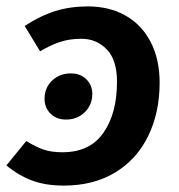

<svg xmlns="http://www.w3.org/2000/svg" viewBox="-32 -564 559 599"><path d="M466 -306Q466 -213 430.5 -140Q395 -67 327.5 -26Q260 15 167 15Q110 15 67.5 -1Q25 -17 -12 -48L50 -124Q81 -105 105 -97Q129 -89 163 -89Q248 -89 290.5 -149.5Q333 -210 333 -309Q333 -377 301 -410Q269 -443 222 -443Q186 -443 156.5 -433.5Q127 -424 93 -404L45 -483Q94 -515 140.5 -529.5Q187 -544 242 -544Q309 -544 359.5 -515.5Q410 -487 438 -433Q466 -379 466 -306ZM107 -256Q107 -290 130.5 -312.5Q154 -335 189 -335Q219 -335 237.5 -316.5Q256 -298 256 -271Q256 -237 232.5 -214Q209 -191 174 -191Q144 -191 125.5 -209.5Q107 -228 107 -256Z"/></svg>

Font: FiraGO Medium
Style: Italic
Weight: 500
Italic angle: -8°
Designer: bBox Type GmbH
Foundry: bBox Type GmbH
Version: Version 1.001